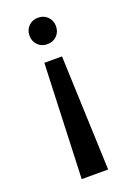

<svg xmlns="http://www.w3.org/2000/svg" viewBox="-138 -564 567 818"><g transform="rotate(-20 145.0 -155.0)"><path d="M188 -407Q171 -390 145 -390Q119 -390 102 -407Q85 -424 85 -450Q85 -476 102 -493Q119 -510 145 -510Q171 -510 188 -493Q205 -476 205 -450Q205 -424 188 -407ZM85 200 105 -320H185L205 200Z"/></g></svg>

Font: Scada
Style: Regular
Weight: 400
Designer: Jovanny Lemonad
Foundry: Jovanny Lemonad
Version: Version 4.100;PS 004.100;hotconv 1.0.88;makeotf.lib2.5.64775